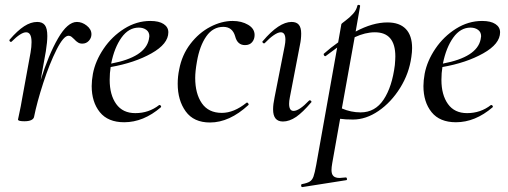

<svg xmlns="http://www.w3.org/2000/svg" viewBox="-20 -484 2060 779"><path d="M296 -312Q289 -316 281 -325Q276 -330 270.5 -334.5Q265 -339 258 -339Q238 -339 209.5 -282.5Q181 -226 155.5 -147.5Q130 -69 118 -9Q116 -1 106 3.5Q96 8 79 8Q53 8 53 1Q54 -5 59.5 -30Q65 -55 68 -74L104 -271Q108 -294 108 -313Q108 -353 86 -353Q65 -353 27 -315Q26 -314 24 -314Q21 -314 19 -317.5Q17 -321 19 -323Q51 -360 78 -377.5Q105 -395 131 -395Q152 -395 162 -382Q172 -369 172 -338Q172 -314 166 -276L145 -159Q177 -262 215.5 -328.5Q254 -395 292 -395Q313 -395 332 -380Q351 -365 351 -345Q351 -330 340.5 -318.5Q330 -307 314 -307Q303 -307 296 -312Z M627 -58Q630 -58 632.5 -55Q635 -52 633 -49Q562 12 484 12Q418 12 385 -29Q352 -70 352 -135Q352 -157 357 -185Q367 -237 400.5 -286.5Q434 -336 484 -367.5Q534 -399 590 -399Q625 -399 644 -386.5Q663 -374 663 -353Q663 -306 594.5 -267.5Q526 -229 429 -212Q425 -188 425 -160Q425 -99 451.5 -62Q478 -25 529 -25Q584 -25 626 -58ZM584 -324Q586 -334 586 -337Q586 -354 573.5 -363Q561 -372 543 -372Q502 -372 473 -331.5Q444 -291 431 -226Q569 -252 584 -324Z M982 -68Q985 -68 987.5 -64Q990 -60 988 -58Q911 13 832 13Q766 13 733.5 -32Q701 -77 701 -144Q701 -174 707 -202Q718 -261 752.5 -306Q787 -351 833 -375Q879 -399 924 -399Q960 -399 986.5 -383.5Q1013 -368 1013 -342Q1013 -325 1003 -313Q993 -301 974 -301Q943 -301 934 -337Q923 -375 886 -375Q844 -375 817 -336.5Q790 -298 779 -234Q772 -194 772 -168Q772 -104 799 -65Q826 -26 880 -26Q929 -26 980 -67Z M1182 -10Q1154 9 1128 9Q1088 9 1088 -40Q1088 -61 1094 -89L1135 -297Q1138 -312 1138 -323Q1138 -353 1119 -353Q1108 -353 1091 -341.5Q1074 -330 1054 -309Q1053 -308 1051 -308Q1048 -308 1045.5 -311.5Q1043 -315 1046 -317Q1112 -395 1163 -395Q1183 -395 1192.5 -383.5Q1202 -372 1202 -348Q1202 -325 1197 -302L1156 -89Q1153 -74 1153 -63Q1153 -34 1171 -34Q1194 -34 1234 -76Q1235 -77 1237 -77Q1241 -77 1243 -73.5Q1245 -70 1242 -68Q1209 -29 1182 -10Z M1202 270Q1201 264 1205 263Q1227 259 1237 252.5Q1247 246 1252 232Q1257 218 1263 185L1348 -291Q1342 -287 1302 -257L1300 -256Q1296 -256 1294 -260.5Q1292 -265 1295 -267Q1322 -291 1352 -312L1365 -386Q1365 -388 1382 -400.5Q1399 -413 1412.5 -428Q1426 -443 1430 -461Q1431 -465 1436.5 -464Q1442 -463 1441 -459L1423 -356Q1492 -393 1552 -393Q1601 -393 1626.5 -366.5Q1652 -340 1652 -289Q1652 -273 1649 -253Q1640 -186 1603.5 -127.5Q1567 -69 1516 -34Q1465 1 1412 1Q1381 1 1360 -2L1328 178Q1325 195 1325 206Q1325 223 1333 230.5Q1341 238 1358 238Q1364 238 1382 236Q1386 235 1387.5 240.5Q1389 246 1385 247L1207 275Q1203 276 1202 270ZM1443 -28Q1502 -28 1536.5 -80Q1571 -132 1582 -220Q1584 -244 1584 -255Q1584 -353 1501 -353Q1462 -353 1419 -333L1367 -44Q1404 -28 1443 -28Z M1973 -58Q1976 -58 1978.5 -55Q1981 -52 1979 -49Q1908 12 1830 12Q1764 12 1731 -29Q1698 -70 1698 -135Q1698 -157 1703 -185Q1713 -237 1746.5 -286.5Q1780 -336 1830 -367.5Q1880 -399 1936 -399Q1971 -399 1990 -386.5Q2009 -374 2009 -353Q2009 -306 1940.5 -267.5Q1872 -229 1775 -212Q1771 -188 1771 -160Q1771 -99 1797.5 -62Q1824 -25 1875 -25Q1930 -25 1972 -58ZM1930 -324Q1932 -334 1932 -337Q1932 -354 1919.5 -363Q1907 -372 1889 -372Q1848 -372 1819 -331.5Q1790 -291 1777 -226Q1915 -252 1930 -324Z"/></svg>

Font: CormorantInfant-MediumItalic
Style: Italic
Weight: 500
Italic angle: -10°
Designer: Christian Thalmann (Catharsis Fonts)
Foundry: Catharsis Fonts
Version: Version 3.303